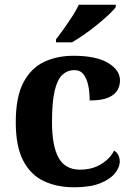

<svg xmlns="http://www.w3.org/2000/svg" viewBox="-20 -786 567 816"><path d="M295 10Q222 10 166 -16.5Q110 -43 78.5 -103.5Q47 -164 47 -266Q47 -374 79.5 -435.5Q112 -497 167.5 -523Q223 -549 292 -549Q389 -549 439.5 -518.5Q490 -488 490 -444Q490 -423 479.5 -403.5Q469 -384 441 -371.5Q413 -359 361 -359Q361 -394 355 -423Q349 -452 335 -470Q321 -488 296 -488Q267 -488 245.5 -468.5Q224 -449 212.5 -401Q201 -353 201 -267Q201 -166 229 -115.5Q257 -65 320 -65Q372 -65 410 -88.5Q448 -112 465 -146Q477 -139 483 -126.5Q489 -114 489 -100Q489 -75 468.5 -49.5Q448 -24 405.5 -7Q363 10 295 10ZM218 -619Q233 -638 251.5 -664Q270 -690 287.5 -717Q305 -744 315 -766H472V-756Q463 -743 441.5 -723Q420 -703 393 -681Q366 -659 338 -639.5Q310 -620 286 -606H218Z"/></svg>

Font: Noto Serif Tibetan
Style: Bold
Weight: 700
Designer: Monotype Design Team
Foundry: Monotype Imaging Inc.
Version: Version 2.103; ttfautohint (v1.8.4.7-5d5b)